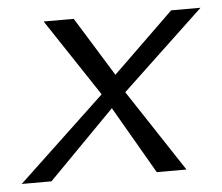

<svg xmlns="http://www.w3.org/2000/svg" viewBox="-40 -489 618 534"><g transform="rotate(-5 269.0 -222.5)"><path d="M0 0 243.2 -229 100.1 -444.8H184.1L286.1 -279.8L456.1 -444.8H538.1L309.1 -229L460 0H377L268.1 -188L83 0Z"/></g></svg>

Font: CMU Sans Serif
Style: Oblique
Weight: 500
Italic angle: -12°
Version: Version 0.7.0